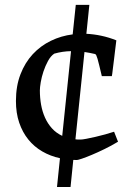

<svg xmlns="http://www.w3.org/2000/svg" viewBox="-20 -647 553 788"><path d="M226.1 2.4Q186.5 -6.3 153.3 -25.6Q120.1 -44.9 96.2 -74.5Q72.3 -104 58.8 -143.6Q45.4 -183.1 45.4 -232.4Q45.4 -293.9 64 -342Q82.5 -390.1 114.5 -424.6Q146.5 -459 188.7 -479.5Q231 -500 278.3 -505.9L291 -627H346.7L334.5 -508.3Q365.2 -506.8 396 -500.2Q426.8 -493.7 457.5 -481.4Q457 -478 455.6 -466.1Q454.1 -454.1 452.1 -437.7Q450.2 -421.4 448 -403.3Q445.8 -385.3 443.8 -369.9Q441.9 -354.5 440.7 -344.5Q439.5 -334.5 439 -334.5H397.9Q391.6 -360.8 387.5 -377.9Q383.3 -395 380.4 -405.3Q377.4 -415.5 375.2 -419.9Q373 -424.3 370.1 -425.3Q358.9 -427.7 348.4 -429.9Q337.9 -432.1 326.7 -433.6L289.6 -75.2Q294.9 -74.2 300 -74.2Q305.2 -74.2 310.5 -74.2Q317.9 -74.2 334.5 -77.4Q351.1 -80.6 371.3 -85.2Q391.6 -89.8 412.1 -95.5Q432.6 -101.1 448.2 -106.4L464.4 -65.4Q437 -48.8 408.9 -35.2Q380.9 -21.5 356.9 -11.5Q333 -1.5 316.2 4.2Q299.3 9.8 295.4 9.8Q291.5 9.8 288.1 9.5Q284.7 9.3 280.8 9.3L269.5 120.6H213.9ZM271.5 -437Q255.4 -437 237.3 -434.3Q219.2 -431.6 202.6 -426.8Q188 -417 177 -396.7Q166 -376.5 158.4 -353.8Q150.9 -331.1 147.2 -309.6Q143.6 -288.1 143.6 -275.9Q143.6 -245.6 148.7 -217Q153.8 -188.5 164.8 -164.1Q175.8 -139.6 193.1 -120.4Q210.4 -101.1 235.4 -89.4Z"/></svg>

Font: Donegal One
Style: Regular
Weight: 400
Designer: Gary Lonergan
Foundry: Sorkin Type Co.
Version: Version 1.004